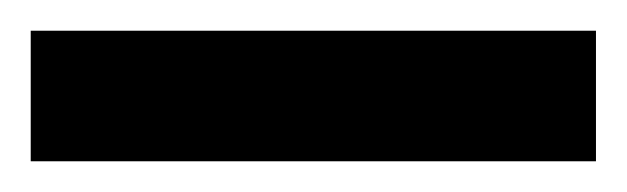

<svg xmlns="http://www.w3.org/2000/svg" viewBox="-20 71 408 125"><path d="M0 176V91H368V176Z"/></svg>

Font: Saira Thin Medium
Style: Regular
Weight: 500
Version: Version 1.101